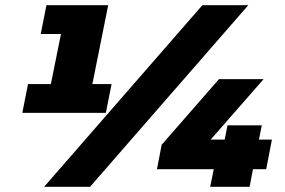

<svg xmlns="http://www.w3.org/2000/svg" viewBox="-20 -720 1097 740"><path d="M66 -285 88 -396H176L215 -589H137L159 -700H397L336 -396H410L388 -285ZM150 0 760 -700H937L327 0ZM585 -68 603 -162 824 -415H996L792 -182H846L857 -237H989L978 -182H1028L1006 -68H955L942 0H790L804 -68Z"/></svg>

Font: Montserrat Black
Style: Italic
Weight: 900
Italic angle: -11.3°
Designer: Julieta Ulanovsky
Foundry: Julieta Ulanovsky
Version: Version 9.000; ttfautohint (v1.8.4.7-5d5b)